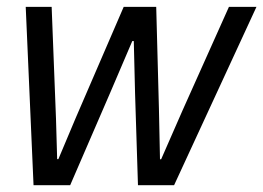

<svg xmlns="http://www.w3.org/2000/svg" viewBox="-20 -545 775 565"><path d="M78.7 0 55.7 -524.8H132L144.8 -195L148.2 -76.8H151.8L202.3 -196.7L344 -524.8H439.7L447.7 -224.7L450.8 -76.3H454.2L517.7 -221.3L653.7 -524.8H734.7L492.3 0H386L377.5 -268.8L373.7 -424.2H369.3L304.3 -272.2L186.5 0Z"/></svg>

Font: Mona Sans ExtraLight
Style: Italic
Weight: 200
Italic angle: -11.6951°
Designer: Deni Anggara
Foundry: GitHub
Version: Version 2.000